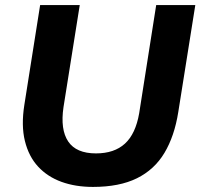

<svg xmlns="http://www.w3.org/2000/svg" viewBox="-20 -725 789 756"><path d="M346 11Q277 11 222 -9Q167 -29 130 -69Q93 -109 78 -170Q63 -231 76 -313L138 -705H294L230 -303Q217 -215 248.5 -168Q280 -121 358 -121Q430 -121 472 -159.5Q514 -198 528 -279L595 -705H749L682 -284Q667 -189 627.5 -123Q588 -57 519 -23Q450 11 346 11Z"/></svg>

Font: Nunito Sans 12pt ExtraLight 12pt ExtraBold
Style: Italic
Weight: 800
Italic angle: -9°
Version: Version 3.101;gftools[0.9.27]